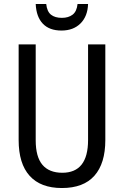

<svg xmlns="http://www.w3.org/2000/svg" viewBox="-20 -938 625 968"><path d="M511 -232Q511 -114 456 -52Q401 10 292 10Q185 10 129.5 -51.5Q74 -113 74 -232V-714H160V-231Q160 -147 194 -107Q228 -67 294 -67Q424 -67 424 -232V-714H511ZM424 -918Q422 -856 386 -820Q350 -784 290 -784Q229 -784 196 -818.5Q163 -853 160 -918H213Q217 -880 237 -864Q257 -848 292 -848Q325 -848 346 -864Q367 -880 371 -918Z"/></svg>

Font: Noto Sans Myanmar Condensed
Style: Regular
Weight: 400
Width: 3
Designer: Monotype Design Team
Foundry: Monotype Imaging Inc.
Version: Version 2.107; ttfautohint (v1.8.4.7-5d5b)